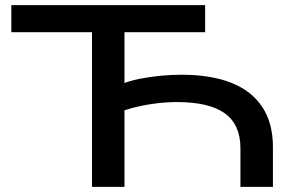

<svg xmlns="http://www.w3.org/2000/svg" viewBox="-20 -725 1152 745"><path d="M337 0V-600H24V-705H776V-600H463V-403Q490 -413 526 -420Q562 -427 603 -431Q644 -435 684 -435Q799 -435 878 -403.5Q957 -372 998 -309.5Q1039 -247 1039 -155V0H913V-149Q913 -242 852 -285.5Q791 -329 666 -329Q617 -329 562.5 -320.5Q508 -312 463 -297V0Z"/></svg>

Font: Nunito Sans 7pt Expanded SemiBold
Style: Regular
Weight: 600
Width: 7
Designer: Vernon Adams
Foundry: Vernon Adams
Version: Version 3.101;gftools[0.9.27]